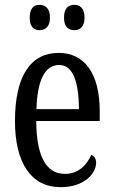

<svg xmlns="http://www.w3.org/2000/svg" viewBox="-20 -765 471 795"><path d="M288 -640C310 -640 330 -653 330 -692C330 -732 310 -745 288 -745C264 -745 245 -732 245 -692C245 -653 264 -640 288 -640ZM144 -640C166 -640 187 -653 187 -692C187 -732 166 -745 144 -745C121 -745 103 -732 103 -692C103 -653 121 -640 144 -640ZM231 10C333 10 378 -50 378 -91C378 -109 369 -119 358 -124C339 -81 304 -45 249 -45C173 -45 131 -114 130 -264H393V-304C393 -462 329 -546 223 -546C108 -546 42 -452 42 -264C42 -90 109 10 231 10ZM307 -313H131C134 -430 165 -496 225 -496C284 -496 306 -422 307 -313Z"/></svg>

Font: Noto Serif Georgian ExtraCondensed
Style: Regular
Weight: 400
Width: 2
Designer: Monotype Design Team, Akaki Razmadze
Foundry: Google LLC
Version: Version 2.003